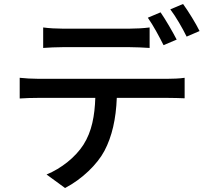

<svg xmlns="http://www.w3.org/2000/svg" viewBox="-20 -879 1040 965"><path d="M868 -680C848 -719 812 -781 787 -817L723 -790C750 -752 782 -692 802 -652ZM632 -642C664 -642 700 -640 732 -638V-741C701 -737 663 -735 632 -735H294C262 -735 227 -737 197 -741V-638C224 -640 261 -642 295 -642ZM170 -483C139 -483 108 -485 79 -488V-384C107 -386 140 -387 170 -387H459C456 -298 442 -218 399 -151C360 -90 288 -32 214 -2L307 66C393 21 469 -53 505 -121C543 -193 563 -281 567 -387H824C850 -387 885 -386 908 -385V-488C883 -484 845 -483 824 -483ZM836 -832C864 -795 897 -738 918 -695L983 -723C965 -760 927 -822 900 -859Z"/></svg>

Font: Noto Sans CJK KR Medium
Style: Regular
Weight: 500
Designer: Ryoko NISHIZUKA (kana & ideographs); Paul D. Hunt (Latin, Greek & Cyrillic); Wenlong ZHANG (bopomofo); Sandoll Communica
Foundry: Adobe Systems Incorporated
Version: Version 1.004;PS 1.004;hotconv 1.0.82;makeotf.lib2.5.63406